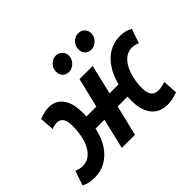

<svg xmlns="http://www.w3.org/2000/svg" viewBox="-190 -1007 1281 1281"><g transform="rotate(-45 450.5 -367.0)"><path d="M60 13Q31 13 10 8.5Q-11 4 -35 -8L0 -112Q15 -105 28.5 -101.5Q42 -98 55 -98Q93 -98 120 -117.5Q147 -137 164.5 -170.5Q182 -204 190.5 -247Q199 -290 199 -336Q199 -363 193.5 -383Q188 -403 174.5 -414.5Q161 -426 138 -426Q129 -426 116.5 -423.5Q104 -421 90 -415L83 -517Q108 -527 130.5 -532Q153 -537 173 -537Q237 -537 273 -489.5Q309 -442 309 -350Q309 -340 309 -331.5Q309 -323 307 -315H402L452 -524H576L527 -315H611Q629 -383 662 -433Q695 -483 742 -510Q789 -537 845 -537Q873 -537 893 -532Q913 -527 936 -515L901 -413Q887 -420 874 -423Q861 -426 848 -426Q811 -426 783.5 -404Q756 -382 738.5 -346.5Q721 -311 712.5 -269.5Q704 -228 704 -189Q704 -158 711.5 -138Q719 -118 734 -108Q749 -98 772 -98Q789 -98 805 -101.5Q821 -105 839 -110L845 -7Q821 3 796 8Q771 13 747 13Q701 13 666.5 -8.5Q632 -30 613.5 -72.5Q595 -115 595 -175Q595 -185 595 -195Q595 -205 596 -215H503L451 0H327L378 -215H294Q279 -141 245 -90.5Q211 -40 164 -13.5Q117 13 60 13ZM649 -607Q621 -607 604 -624Q587 -641 587 -668Q587 -702 609.5 -724.5Q632 -747 661 -747Q688 -747 706 -729.5Q724 -712 724 -685Q724 -663 712.5 -645.5Q701 -628 684 -617.5Q667 -607 649 -607ZM438 -607Q410 -607 393 -624Q376 -641 376 -668Q376 -702 398.5 -724.5Q421 -747 450 -747Q477 -747 495 -729.5Q513 -712 513 -685Q513 -663 501.5 -645.5Q490 -628 473 -617.5Q456 -607 438 -607Z"/></g></svg>

Font: Ubuntu Sans
Style: Bold Italic
Weight: 700
Italic angle: -13.5°
Designer: Dalton Maag Ltd
Foundry: Dalton Maag Ltd
Version: Version 1.006